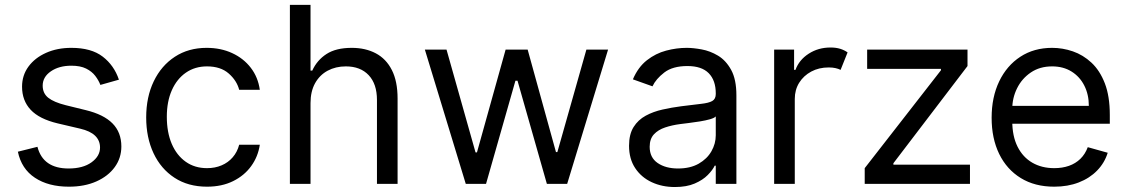

<svg xmlns="http://www.w3.org/2000/svg" viewBox="-20 -747 4580 780"><path d="M463.1 -423.3 387.8 -402Q380.7 -420.8 367 -438.7Q353.3 -456.7 329.9 -468.4Q306.5 -480.1 269.9 -480.1Q219.8 -480.1 186.6 -457.2Q153.4 -434.3 153.4 -399.1Q153.4 -367.9 176.1 -349.8Q198.9 -331.7 247.2 -319.6L328.1 -299.7Q401.3 -282 437.1 -245.6Q473 -209.2 473 -152Q473 -105.1 446.2 -68.2Q419.4 -31.2 371.4 -9.9Q323.5 11.4 259.9 11.4Q176.5 11.4 121.8 -24.9Q67.1 -61.1 52.6 -130.7L132.1 -150.6Q143.5 -106.5 175.2 -84.5Q207 -62.5 258.5 -62.5Q317.1 -62.5 351.7 -87.5Q386.4 -112.6 386.4 -147.7Q386.4 -176.1 366.5 -195.5Q346.6 -214.8 305.4 -224.4L214.5 -245.7Q139.6 -263.5 104.6 -301Q69.6 -338.4 69.6 -394.9Q69.6 -441.1 95.7 -476.6Q121.8 -512.1 167.1 -532.3Q212.4 -552.6 269.9 -552.6Q350.9 -552.6 397.2 -517Q443.5 -481.5 463.1 -423.3Z M821 11.4Q744.3 11.4 688.9 -24.9Q633.5 -61.1 603.7 -124.6Q573.9 -188.2 573.9 -269.9Q573.9 -353 604.6 -416.7Q635.3 -480.5 690.5 -516.5Q745.7 -552.6 819.6 -552.6Q877.1 -552.6 923.3 -531.2Q969.5 -509.9 998.9 -471.6Q1028.4 -433.2 1035.5 -382.1H951.7Q942.1 -419.4 909.3 -448.3Q876.4 -477.3 821 -477.3Q772 -477.3 735.3 -451.9Q698.5 -426.5 678.1 -380.5Q657.7 -334.5 657.7 -272.7Q657.7 -209.5 677.7 -162.6Q697.8 -115.8 734.6 -89.8Q771.3 -63.9 821 -63.9Q853.7 -63.9 880.3 -75.3Q907 -86.6 925.4 -108Q943.9 -129.3 951.7 -159.1H1035.5Q1028.4 -110.8 1000.5 -72.3Q972.7 -33.7 927 -11.2Q881.4 11.4 821 11.4Z M1241.5 -328.1V0H1157.7V-727.3H1241.5V-460.2H1248.6Q1267.8 -502.5 1306.3 -527.5Q1344.8 -552.6 1409.1 -552.6Q1464.8 -552.6 1506.7 -530.4Q1548.7 -508.2 1571.9 -462.5Q1595.2 -416.9 1595.2 -346.6V0H1511.4V-340.9Q1511.4 -405.9 1477.8 -441.6Q1444.2 -477.3 1384.9 -477.3Q1343.8 -477.3 1311.3 -459.9Q1278.8 -442.5 1260.1 -409.1Q1241.5 -375.7 1241.5 -328.1Z M1872.2 0 1706 -545.5H1794L1911.9 -127.8H1917.6L2034.1 -545.5H2123.6L2238.6 -129.3H2244.3L2362.2 -545.5H2450.3L2284.1 0H2201.7L2082.4 -419H2073.9L1954.5 0Z M2721.6 12.8Q2669.7 12.8 2627.5 -6.9Q2585.2 -26.6 2560.4 -64.1Q2535.5 -101.6 2535.5 -154.8Q2535.5 -201.7 2554 -231Q2572.4 -260.3 2603.3 -277Q2634.2 -293.7 2671.7 -302Q2709.2 -310.4 2747.2 -315.3Q2796.9 -321.7 2827.9 -325.1Q2859 -328.5 2873.4 -336.6Q2887.8 -344.8 2887.8 -365.1V-367.9Q2887.8 -420.5 2859.2 -449.6Q2830.6 -478.7 2772.7 -478.7Q2712.7 -478.7 2678.6 -452.4Q2644.5 -426.1 2630.7 -396.3L2551.1 -424.7Q2572.4 -474.4 2608.1 -502.3Q2643.8 -530.2 2686.3 -541.4Q2728.7 -552.6 2769.9 -552.6Q2796.2 -552.6 2830.4 -546.3Q2864.7 -540.1 2896.8 -521Q2929 -501.8 2950.3 -463.1Q2971.6 -424.4 2971.6 -359.4V0H2887.8V-73.9H2883.5Q2875 -56.1 2855.1 -35.9Q2835.2 -15.6 2802.2 -1.4Q2769.2 12.8 2721.6 12.8ZM2734.4 -62.5Q2784.1 -62.5 2818.4 -82Q2852.6 -101.6 2870.2 -132.5Q2887.8 -163.4 2887.8 -197.4V-274.1Q2882.5 -267.8 2864.5 -262.6Q2846.6 -257.5 2823.3 -253.7Q2800.1 -250 2778.2 -247.3Q2756.4 -244.7 2742.9 -242.9Q2710.2 -238.6 2682 -229.2Q2653.8 -219.8 2636.5 -201.2Q2619.3 -182.5 2619.3 -150.6Q2619.3 -106.9 2651.8 -84.7Q2684.3 -62.5 2734.4 -62.5Z M3125 0V-545.5H3206V-463.1H3211.6Q3226.2 -503.6 3265.3 -528.8Q3304.3 -554 3353.7 -554Q3376.4 -554 3393.5 -548.7Q3410.5 -543.3 3423.3 -534.1L3394.9 -463.1Q3386 -467.7 3374.1 -470.3Q3362.2 -473 3346.6 -473Q3306.8 -473 3275.7 -456.3Q3244.7 -439.6 3226.7 -410.9Q3208.8 -382.1 3208.8 -345.2V0Z M3492.9 0V-63.9L3802.6 -461.6V-467.3H3502.8V-545.5H3910.5V-478.7L3609.4 -83.8V-78.1H3920.5V0Z M4262.8 11.4Q4183.9 11.4 4127 -23.6Q4070 -58.6 4039.2 -121.6Q4008.5 -184.7 4008.5 -268.5Q4008.5 -352.3 4039.2 -416.4Q4070 -480.5 4125.2 -516.5Q4180.4 -552.6 4254.3 -552.6Q4296.9 -552.6 4338.4 -538.4Q4380 -524.1 4414.1 -492.4Q4448.2 -460.6 4468.4 -408.4Q4488.6 -356.2 4488.6 -279.8V-244.3H4068.2V-316.8H4403.4Q4403.4 -362.9 4385.1 -399.1Q4366.8 -435.4 4333.3 -456.3Q4299.7 -477.3 4254.3 -477.3Q4204.2 -477.3 4167.8 -452.6Q4131.4 -427.9 4111.9 -388.5Q4092.3 -349.1 4092.3 -304V-255.7Q4092.3 -193.9 4113.8 -151.1Q4135.3 -108.3 4173.7 -86.1Q4212 -63.9 4262.8 -63.9Q4295.8 -63.9 4322.6 -73.3Q4349.4 -82.7 4369 -101.7Q4388.5 -120.7 4399.1 -149.1L4480.1 -126.4Q4467.3 -85.2 4437.1 -54.2Q4407 -23.1 4362.6 -5.9Q4318.2 11.4 4262.8 11.4Z"/></svg>

Font: InterMG
Style: Regular
Weight: 400
Designer: Rasmus Andersson
Foundry: rsms
Version: Version 3.019;December 26, 2023;FontCreator 15.0.0.2955 64-b